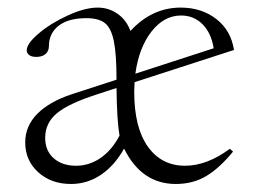

<svg xmlns="http://www.w3.org/2000/svg" viewBox="-20 -466 669 498"><path d="M164.1 11.2Q112.8 11.2 79.1 -19.3Q45.4 -49.8 45.4 -96.7Q45.4 -139.2 76.9 -170.9Q108.4 -202.6 166.5 -221.7L282.2 -259.3V-260.3Q282.2 -326.7 275.1 -360.1Q268.1 -393.6 252 -406.2Q235.8 -418.9 204.1 -418.9Q157.2 -418.9 132.1 -399.2Q106.9 -379.4 106.9 -346.7Q106.9 -333.5 98.1 -325.9Q89.4 -318.4 74.2 -318.4Q62 -318.4 55.7 -323.2Q49.3 -328.1 49.3 -335.4Q49.3 -353 80.6 -379.4Q111.8 -405.8 156 -426Q200.2 -446.3 233.4 -446.3Q261.7 -446.3 284.7 -430.4Q307.6 -414.6 318.4 -385.7Q374 -446.3 448.7 -446.3Q502.9 -446.3 541 -416.7Q579.1 -387.2 586.9 -336.4L329.1 -252.9Q328.1 -237.3 328.1 -228.5Q328.1 -135.3 363.5 -85.7Q398.9 -36.1 460 -36.1Q516.6 -36.1 576.2 -80.1L584.5 -72.8Q549.3 -29.8 514.9 -9.3Q480.5 11.2 436 11.2Q347.2 11.2 301.8 -80.6Q277.3 -36.6 241.9 -12.7Q206.5 11.2 164.1 11.2ZM449.7 -425.8Q405.3 -425.8 372.8 -384Q340.3 -342.3 331.1 -274.9L534.2 -340.8Q527.8 -380.9 505.1 -403.3Q482.4 -425.8 449.7 -425.8ZM97.2 -108.4Q97.2 -75.2 119.1 -55.7Q141.1 -36.1 177.2 -36.1Q211.4 -36.1 240.7 -56.2Q270 -76.2 290 -114.3Q283.2 -152.8 282.2 -237.8L230 -220.7Q157.7 -197.3 127.4 -172.1Q97.2 -147 97.2 -108.4Z"/></svg>

Font: Elstob ExtraLight
Style: Regular
Weight: 200
Designer: Peter S. Baker
Version: Version 1.015